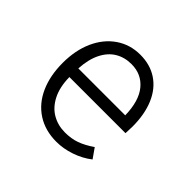

<svg xmlns="http://www.w3.org/2000/svg" viewBox="-136 -712 886 886"><g transform="rotate(45 307.5 -269.0)"><path d="M158.5 -243.6Q159.5 -178.5 182.1 -134.6Q204.6 -90.8 241.8 -69.5Q279 -48.2 324.6 -48.2Q365.6 -48.2 398.7 -60Q431.8 -71.8 469.7 -97.9L503.1 -50.3Q466.2 -21.5 419.2 -5.6Q372.3 10.3 327.2 10.3Q253.8 10.3 200.3 -24.4Q146.7 -59 118.5 -122.1Q90.3 -185.1 90.3 -268.7Q90.3 -350.3 118.7 -413.6Q147.2 -476.9 199 -512.6Q250.8 -548.2 317.4 -548.2Q382.1 -548.2 429.2 -516.7Q476.4 -485.1 501.3 -426.4Q526.2 -367.7 526.2 -287.7Q526.2 -275.9 524.6 -243.6ZM159.5 -301H465.6Q463.6 -393.3 424.1 -441Q384.6 -488.7 319 -488.7Q274.4 -488.7 239.7 -467.9Q205.1 -447.2 184.1 -405.1Q163.1 -363.1 159.5 -301Z"/></g></svg>

Font: Fira Code Fixed Light
Style: Regular
Weight: 300
Monospace: yes
Designer: Carrois Corporate, Edenspiekermann AG, Nikita Prokopov
Foundry: Carrois Corporate, Edenspiekermann AG, Nikita Prokopov
Version: Version 5.002